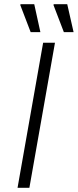

<svg xmlns="http://www.w3.org/2000/svg" viewBox="-20 -888 368 908"><path d="M63 0 184 -686H240L119 0ZM125 -736 76 -864 77 -868H142L171 -736ZM282 -736 233 -864 234 -868H298L328 -736Z"/></svg>

Font: Archivo SemiExpanded Thin
Style: Italic
Weight: 250
Width: 6
Italic angle: -10°
Designer: Hector Gatti
Foundry: Omnibus-Type
Version: Version 2.001